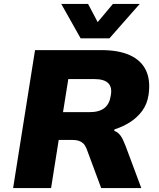

<svg xmlns="http://www.w3.org/2000/svg" viewBox="-20 -961 814 981"><path d="M47 0 159 -705H498Q586 -705 643.5 -679Q701 -653 725.5 -602Q750 -551 739 -476Q732 -429 706.5 -394.5Q681 -360 644 -336.5Q607 -313 565 -300L564 -292L570 -290Q585 -283 596.5 -267Q608 -251 621 -217L702 0H497L422 -202Q415 -219 405.5 -228Q396 -237 383 -241.5Q370 -246 350 -246H280L241 0ZM302 -388H437Q487 -388 513.5 -409Q540 -430 546 -473Q554 -515 533 -536Q512 -557 462 -557H329ZM392 -765 293 -941H430L479 -848L557 -941H694L539 -765Z"/></svg>

Font: Nunito Sans 6pt Black
Style: Italic
Weight: 900
Italic angle: -9°
Version: Version 3.101;gftools[0.9.27]